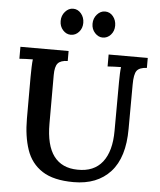

<svg xmlns="http://www.w3.org/2000/svg" viewBox="-62 -987 880 1056"><g transform="rotate(5 378.5 -459.0)"><path d="M294 -645Q255 -644 239.5 -626Q224 -608 224 -561V-293Q224 -173 268.5 -114Q313 -55 399 -54Q490 -52 537 -112Q584 -172 584 -285L585 -553Q585 -578 586 -601Q587 -624 589 -637Q572 -637 550 -636Q528 -635 515 -634V-700H731V-645Q690 -643 675.5 -623.5Q661 -604 661 -546L660 -302Q660 -144 587 -64Q514 16 384 16Q273 16 210.5 -24.5Q148 -65 123 -138.5Q98 -212 98 -310V-539Q98 -565 99 -593.5Q100 -622 102 -637Q85 -637 63 -636Q41 -635 28 -634V-700H294ZM298 -790Q273 -790 254.5 -810.5Q236 -831 236 -861Q236 -891 255 -912.5Q274 -934 299 -934Q325 -934 343 -912.5Q361 -891 361 -861Q361 -831 342.5 -810.5Q324 -790 298 -790ZM474 -790Q450 -790 431 -810.5Q412 -831 412 -861Q412 -891 431 -912.5Q450 -934 475 -934Q502 -934 519.5 -912.5Q537 -891 537 -861Q537 -831 518.5 -810.5Q500 -790 474 -790Z"/></g></svg>

Font: Lora SemiBold
Style: Regular
Weight: 600
Designer: Olga Karpushina, Alexei Vanyashin (Cyrillic)
Foundry: Cyreal
Version: Version 3.011; ttfautohint (v1.8.4.7-5d5b)